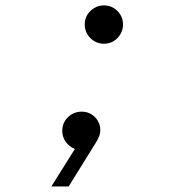

<svg xmlns="http://www.w3.org/2000/svg" viewBox="-20 -534 672 699"><path d="M167 144.8 252.4 8.6Q231.3 -0.4 219 -18.1Q206.6 -35.9 206.6 -57.8Q206.6 -77.5 216 -93.1Q225.4 -108.7 241.5 -118.1Q257.6 -127.5 276.7 -127.5Q297.6 -127.5 312.7 -118Q327.8 -108.6 336.5 -93.4Q345.1 -78.2 345.1 -61.9Q345.1 -47.8 340.7 -37.1Q336.2 -26.4 328.5 -13.9L230 144.8ZM358.2 -374.8Q339.4 -374.8 323.3 -384.2Q307.2 -393.6 297.8 -409.7Q288.4 -425.8 288.4 -444.6Q288.4 -464.4 297.8 -479.9Q307.2 -495.4 323.3 -504.9Q339.4 -514.4 358.2 -514.4Q378 -514.4 393.6 -505Q409.1 -495.6 418.5 -480Q427.9 -464.4 427.9 -444.6Q427.9 -425.8 418.5 -409.7Q409 -393.6 393.5 -384.2Q378 -374.8 358.2 -374.8Z"/></svg>

Font: Atkinson Hyperlegible Mono ExtraLight
Style: Italic
Weight: 200
Italic angle: -12°
Monospace: yes
Designer: Elliott Scott, Megan Eiswerth, Linus Boman, Theodore Petrosky, Letters from Sweden
Foundry: Applied Design Works, Letters from Sweden
Version: Version 2.001